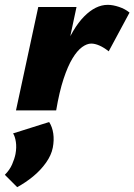

<svg xmlns="http://www.w3.org/2000/svg" viewBox="-58 -456 555 793"><path d="M140 0Q165 -146 203.5 -243Q242 -340 289.5 -388Q337 -436 387 -436Q408 -436 433.5 -427.5Q459 -419 477 -404L391 -244Q371 -260 352.5 -268Q334 -276 319 -276Q301 -276 281 -261.5Q261 -247 241.5 -215Q222 -183 204.5 -130Q187 -77 174 0ZM8 0 100 -427H258L167 0ZM13 317 -38 266Q-18 246 -8 223Q2 200 6 180Q11 153 7.5 130Q4 107 -4 95L145 48Q158 68 162 95.5Q166 123 160 154Q154 185 132 216Q110 247 79 272.5Q48 298 13 317Z"/></svg>

Font: Ysabeau Infant Black
Style: Italic
Weight: 900
Italic angle: -12°
Designer: Christian Thalmann (Catharsis Fonts)
Version: Version 2.001;gftools[0.9.30]; featfreeze: ss01,ss02,lnum